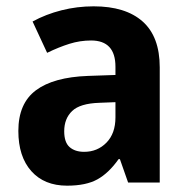

<svg xmlns="http://www.w3.org/2000/svg" viewBox="-20 -643 594 607"><path d="M276 -623Q377 -623 431 -575Q485 -527 485 -430V-66H385L359 -140H355Q324 -96 288 -76Q252 -56 192 -56Q120 -56 79 -102Q38 -148 38 -229Q38 -316 93.5 -357.5Q149 -399 258 -403L345 -406V-432Q345 -515 268 -515Q233 -515 199.5 -504.5Q166 -494 129 -476L83 -575Q125 -598 174.5 -610.5Q224 -623 276 -623ZM294 -318Q233 -316 208 -292Q183 -268 183 -228Q183 -193 200 -178Q217 -163 246 -163Q288 -163 316.5 -192Q345 -221 345 -272V-320Z"/></svg>

Font: Noto Sans Malayalam UI SemiCondensed
Style: Bold
Weight: 700
Width: 4
Designer: Jelle Bosma - Monotype Design Team
Foundry: Monotype Imaging Inc.
Version: Version 2.104; ttfautohint (v1.8.4.7-5d5b)